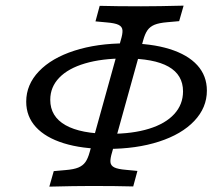

<svg xmlns="http://www.w3.org/2000/svg" viewBox="-20 -635 803 698"><path d="M75.3 -265.4Q75.3 -327.4 121.5 -375.7Q167.7 -424.1 250.2 -450.7Q332.8 -477.4 438.8 -477.4Q530.1 -477.4 596.3 -456.8Q662.5 -436.2 697.3 -397.9Q732.1 -359.5 732.1 -305.6Q732.1 -243.6 686.3 -195.3Q640.4 -146.9 558.3 -120.3Q476.1 -93.6 369.4 -93.6Q278 -93.6 211.8 -114.2Q145.6 -134.8 110.5 -173.1Q75.3 -211.5 75.3 -265.4ZM645.4 -302.9Q645.4 -362.7 592.8 -392.6Q540.2 -422.5 434.3 -422.5Q350.2 -422.5 289.1 -404.4Q228 -386.4 195.4 -352.5Q162.7 -318.7 162.7 -272Q162.7 -211.4 218.3 -179.9Q273.8 -148.5 380.6 -148.5Q462.3 -148.5 521.9 -167Q581.5 -185.4 613.5 -220.4Q645.4 -255.3 645.4 -302.9ZM159.3 43.5 175.4 -12.9 219.2 -16.8Q248.7 -19.2 264.9 -26Q281.2 -32.8 290.4 -45.7Q299.6 -58.6 306.1 -82.3L419 -488.7Q426.3 -512.4 425.2 -525.3Q424.1 -538.2 411.1 -544.6Q398.1 -551 368.8 -553.4L327.1 -557.3L342.4 -613.8Q404.5 -612.1 491.2 -612.1H494.9H493.8Q554.9 -612.1 647.5 -614.5L631.3 -558.1L587.5 -554.2Q558.1 -551.7 541.8 -545Q525.5 -538.2 516.3 -525.3Q507.1 -512.3 500.6 -488.7L387.7 -82.3Q380.4 -58.6 381.5 -45.7Q382.6 -32.8 395.6 -26.4Q408.6 -20 437.9 -17.6L479.6 -13.6L464.3 42.8Q402.3 41.1 315.5 41.1H311.8H313Q251.8 41.1 159.3 43.5Z"/></svg>

Font: Playfair Micro SmCond SmLight
Style: Italic
Weight: 360
Width: 4
Italic angle: -15.6°
Designer: Claus Eggers Sørensen
Foundry: Claus Eggers Sørensen
Version: Version 2.203;Glyphs 3.3 (3326)